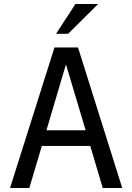

<svg xmlns="http://www.w3.org/2000/svg" viewBox="-20 -935 658 955"><path d="M491 0 429 -209H188L126 0H30L251 -699H368L588 0ZM211 -287H406L308 -615ZM259 -767 355 -915H468L319 -767Z"/></svg>

Font: Fragment Mono SC
Style: Regular
Weight: 400
Monospace: yes
Designer: Wei Huang based on Nimbus Sans by URW Studio, based on Helvetica by Max Miedinger.
Foundry: Wei Huang
Version: Version 1.012; ttfautohint (v1.8.4.7-5d5b)